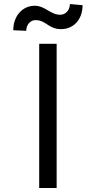

<svg xmlns="http://www.w3.org/2000/svg" viewBox="-20 -948 483 968"><path d="M265.6 -727.3H177.6V0H265.6ZM46.9 -795.5 112.2 -792.6C112.2 -822.4 132.1 -846.6 159.1 -846.6C213.1 -846.6 223 -801.1 288.4 -801.1C349.4 -801.1 396.3 -848 396.3 -921.9L332.4 -927.6C332.4 -897.7 311.1 -873.6 284.1 -873.6C233 -873.6 208.8 -919 154.8 -919C93.8 -919 46.9 -867.9 46.9 -795.5Z"/></svg>

Font: Margiela Sans
Style: Regular
Weight: 400
Designer: Stefan Endress, Andreas Faust
Version: Version 1.100;FEAKit 1.0